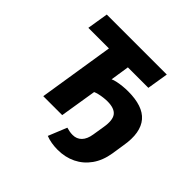

<svg xmlns="http://www.w3.org/2000/svg" viewBox="-215 -917 1319 1319"><g transform="rotate(45 445.0 -257.0)"><path d="M519 191Q488 191 458.5 186Q429 181 404 171L459 36Q474 40 488 43Q502 46 520 46Q559 46 584.5 20Q610 -6 618 -57L632 -144Q645 -221 619.5 -254Q594 -287 526 -287Q509 -287 488 -284.5Q467 -282 448 -277.5Q429 -273 416 -267L373 0H189L276 -551H76L101 -705H684L659 -551H460L439 -414Q454 -421 478 -426Q502 -431 528.5 -433.5Q555 -436 579 -436Q649 -436 700 -419Q751 -402 781 -367Q811 -332 820.5 -278Q830 -224 817 -149L803 -58Q790 22 750.5 77.5Q711 133 651.5 162Q592 191 519 191Z"/></g></svg>

Font: Nunito Sans 7pt SemiCondensed Black
Style: Italic
Weight: 900
Width: 4
Italic angle: -9°
Designer: Vernon Adams
Foundry: Vernon Adams
Version: Version 3.101;gftools[0.9.27]